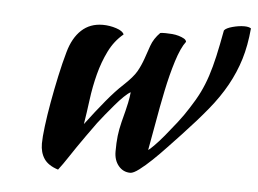

<svg xmlns="http://www.w3.org/2000/svg" viewBox="-43 -526 828 617"><g transform="rotate(5 371.5 -217.5)"><path d="M106 -41Q106 -61 110.5 -97Q115 -133 122.5 -175Q130 -217 139.5 -261Q149 -305 159 -340Q172 -387 199.5 -412.5Q227 -438 268 -438Q290 -438 311.5 -431Q333 -424 337 -413Q308 -389 290.5 -353.5Q273 -318 262.5 -277.5Q252 -237 246.5 -194.5Q241 -152 235 -115Q268 -159 297.5 -194.5Q327 -230 350 -251Q381 -280 392 -299.5Q403 -319 411 -342Q417 -360 425.5 -384Q434 -408 454 -428Q458 -429 471 -429Q481 -429 492.5 -428Q504 -427 514 -424Q524 -421 531 -417Q538 -413 539 -407Q523 -386 509 -341.5Q495 -297 484 -244Q473 -191 464 -138.5Q455 -86 448 -50Q452 -52 466 -66Q480 -80 497.5 -101Q515 -122 534.5 -147Q554 -172 569 -196Q588 -225 600.5 -250.5Q613 -276 622.5 -305Q632 -334 640 -369.5Q648 -405 657 -454Q663 -462 683.5 -467.5Q704 -473 721 -473Q736 -473 743 -468Q738 -412 724.5 -368Q711 -324 688 -282.5Q665 -241 631 -199.5Q597 -158 551 -109Q532 -89 509.5 -65Q487 -41 465.5 -20.5Q444 0 425.5 14Q407 28 397 28Q374 28 359 10Q344 -8 344 -36Q344 -65 346.5 -86.5Q349 -108 355 -132Q361 -154 364.5 -169Q368 -184 370.5 -195Q373 -206 374 -214Q375 -222 376 -230Q368 -226 355 -213.5Q342 -201 328 -184.5Q314 -168 300 -151Q286 -134 277 -122Q258 -96 244 -76Q230 -56 217.5 -38Q205 -20 193 -1.5Q181 17 165 38Q133 28 119.5 8Q106 -12 106 -41Z"/></g></svg>

Font: Sweet Mavka Script
Style: Regular
Weight: 500
Designer: Pablo Impallari/Anastassiya Vishnevskaya
Foundry: Pablo Impallari/ Anastassiya Vishnevskaya
Version: Version 2.0/www.impallari.com/   behance.net/sweetcherry